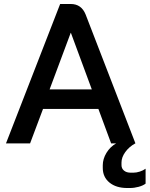

<svg xmlns="http://www.w3.org/2000/svg" viewBox="-20 -720 751 964"><path d="M474 -173H196L131 0H10L282 -700H335Q389 -700 410 -647L660 0H538ZM229 -271H441L336 -555H335ZM496 123V110Q496 78 514.5 47.5Q533 17 563 0H659Q628 17 609 43.5Q590 70 590 96V109Q590 126 602.5 136.5Q615 147 636 147H650Q665 147 682 141.5Q699 136 711 127V202Q698 212 676 218Q654 224 632 224H619Q563 224 529.5 196.5Q496 169 496 123Z"/></svg>

Font: Bai Jamjuree SemiBold
Style: Regular
Weight: 600
Version: Version 1.000; ttfautohint (v1.6)